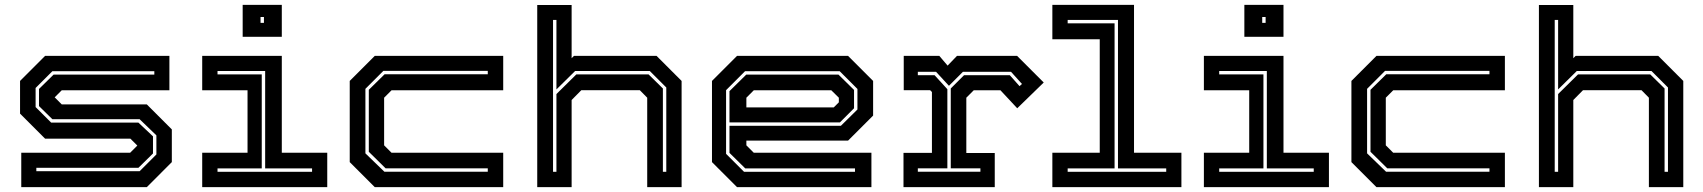

<svg xmlns="http://www.w3.org/2000/svg" viewBox="-20 -770 7008 790"><path d="M67.5 0V-141.5H515.5L545 -171L516.5 -199.5H165.5L62.5 -302.5V-437L165.5 -540H677V-398.5H234L205 -369.5L234 -340.5H584L687 -237.5V-103L584 0ZM129.5 -65.5H554.5L623.5 -134.5V-213L554.5 -279.5H195.5L140.5 -333.5V-404L200.5 -463H615V-477H195.5L126.5 -408V-329.5L190.5 -265.5H549.5L609.5 -209V-138.5L549.5 -79.5H129.5Z M978.5 -618.5V-750H1139.5V-618.5ZM1052 -676H1066V-700H1052ZM812 0V-141.5H998.5V-398.5H812V-540H1139.5V-141.5H1326.5V0ZM875 -63H1264V-77H1071V-478H875V-464H1057V-77H875Z M1522 0 1419 -103V-437L1522 -540H2050.5V-398.5H1591L1560.5 -368V-172L1591 -141.5H2050.5V0ZM1561.5 -63.5H1987V-77.5H1566.5L1497.5 -145.5V-400.5L1562.5 -464.5H1987V-478.5H1557.5L1483.5 -404.5V-139Z M2190.5 0V-749.5H2332V-530.5L2341.5 -540H2681.5L2784.5 -437V0H2643V-368L2612.5 -399H2372L2332 -358.5V0ZM2255.5 -63H2269.5V-383L2351.5 -464H2648.5L2707.5 -406V-63H2721.5V-410L2653.5 -478H2346.5L2269.5 -402V-688H2255.5Z M3469.5 -540 3572.5 -437V-294.5L3469.5 -191.5H3051V-172L3081.5 -141.5H3565.5V0H3012.5L2909.5 -103V-437L3012.5 -540ZM3435 -477H3045.5L2967.5 -399V-137L3041.5 -63H3498V-77H3046.5L2981.5 -141V-252.5H3440L3508 -319.5V-404ZM3430 -463 3494 -400V-324.5L3436 -266.5H2981.5V-395L3050.5 -463ZM3400.5 -398.5H3081.5L3051 -368V-328H3410.5L3431.5 -349V-368Z M3697.5 0V-141H3814.5V-391.5L3807 -399H3698.5V-540H3845L3879 -500L3917.5 -540H4165L4274.5 -430.5L4165.5 -324.5L4096.5 -398.5H3986.5L3956 -368V-140.5H4073V0ZM3756.5 -63.5H4014V-77.5H3892V-406L3946.5 -460.5H4135L4175 -415.5L4185 -424.5L4140 -474.5H3942L3884.5 -417L3831.5 -474.5H3756.5V-460.5H3825.5L3878 -403V-77.5H3756.5Z M4310 0V-141.5H4505V-608.5H4310V-750H4646V-141.5H4841V0ZM4373 -63H4778.5V-77H4580V-688H4373V-674H4566V-77H4373Z M5100 -618.5V-750H5261V-618.5ZM5173.5 -676H5187.5V-700H5173.5ZM4933.5 0V-141.5H5120V-398.5H4933.5V-540H5261V-141.5H5448V0ZM4996.5 -63H5385.5V-77H5192.5V-478H4996.5V-464H5178.5V-77H4996.5Z M5643.5 0 5540.5 -103V-437L5643.5 -540H6172V-398.5H5712.5L5682 -368V-172L5712.5 -141.5H6172V0ZM5683 -63.5H6108.5V-77.5H5688L5619 -145.5V-400.5L5684 -464.5H6108.5V-478.5H5679L5605 -404.5V-139Z M6312 0V-749.5H6453.5V-530.5L6463 -540H6803L6906 -437V0H6764.5V-368L6734 -399H6493.5L6453.5 -358.5V0ZM6377 -63H6391V-383L6473 -464H6770L6829 -406V-63H6843V-410L6775 -478H6468L6391 -402V-688H6377Z"/></svg>

Font: Tourney Expanded Regular
Style: Bold
Weight: 700
Width: 7
Designer: Tyler Finck
Foundry: Etcetera Type Co
Version: Version 1.010; ttfautohint (v1.8.3)